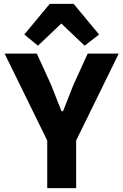

<svg xmlns="http://www.w3.org/2000/svg" viewBox="-20 -976 640 996"><path d="M225 0V-247L4 -698H171L245 -536L299 -399H307L361 -536L435 -698H596L375 -247V0ZM362 -956 494 -797 419 -739 298 -854 177 -739 106 -797 238 -956Z"/></svg>

Font: iA Writer Mono V
Style: Regular
Weight: 400
Designer: Mike Abbink, Paul van der Laan, Pieter van Rosmalen
Foundry: Bold Monday
Version: Version 2.000